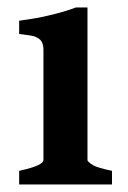

<svg xmlns="http://www.w3.org/2000/svg" viewBox="-20 -489 340 509"><path d="M30.8 0V-36.1Q65.9 -43.9 80.1 -50.8Q95.2 -57.6 95.2 -64.9V-315.9V-356.9Q95.2 -372.1 88.9 -380.9Q84 -387.7 69.8 -393.1Q63 -395 30.8 -398.9V-434.1Q81.5 -440.9 109.9 -448.2Q148.9 -457 181.2 -469.2H211.9V-64.9Q211.9 -60.1 227.1 -50.8Q239.3 -43.9 276.9 -36.1V0Z"/></svg>

Font: Gentium Basic
Style: Bold
Weight: 700
Designer: J. Victor Gaultney and Annie Olsen
Foundry: SIL International
Version: Version 1.100